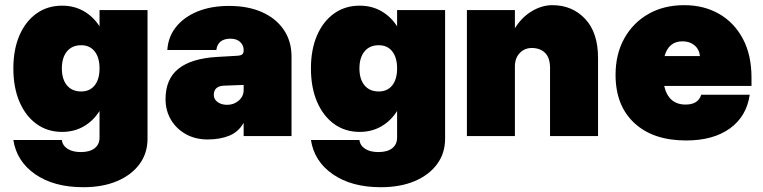

<svg xmlns="http://www.w3.org/2000/svg" viewBox="-20 -540 3030 762"><path d="M565.5 -500V10.5Q565.5 68 533.8 111.2Q502 154.5 444.8 178.8Q387.5 203 310.5 203Q194.5 203 120.2 151.8Q46 100.5 33 15.5H225.5Q228 37.5 248 50.5Q268 63.5 301 63.5Q336.5 63.5 355.8 48.2Q375 33 375 6V-99.5Q350 -60 312 -38.2Q274 -16.5 226.5 -16.5Q168.5 -16.5 125 -48Q81.5 -79.5 57.2 -136.2Q33 -193 33 -268.5Q33 -343.5 57.2 -399.5Q81.5 -455.5 125 -486.5Q168.5 -517.5 226.5 -517.5Q274 -517.5 312 -496Q350 -474.5 375 -435.5V-500ZM225.5 -268.5Q225.5 -225.5 245.8 -201.2Q266 -177 302 -177Q336.5 -177 355.8 -201.2Q375 -225.5 375 -268.5Q375 -311.5 355.8 -336Q336.5 -360.5 302 -360.5Q266 -360.5 245.8 -336Q225.5 -311.5 225.5 -268.5Z M1137 -315.5V0H947V-52.5Q926.5 -16.5 890 -1.5Q853.5 13.5 804 13.5Q756 13.5 718.2 -7.2Q680.5 -28 658.8 -64.2Q637 -100.5 637 -146.5Q637 -226 688 -267Q739 -308 841 -314L918 -318.5Q934.5 -319 940.8 -323.8Q947 -328.5 947 -339.5V-342Q947 -360 933.2 -373.2Q919.5 -386.5 895 -386.5Q844.5 -386.5 838.5 -341.5H644Q647.5 -394.5 679.2 -433.8Q711 -473 764.8 -494.8Q818.5 -516.5 889 -516.5Q964.5 -516.5 1020 -491.8Q1075.5 -467 1106.2 -421.8Q1137 -376.5 1137 -315.5ZM828.5 -163Q828.5 -146 843.5 -135Q858.5 -124 881.5 -124Q908.5 -124 927.8 -141Q947 -158 947 -182.5V-203L869.5 -200Q828.5 -198.5 828.5 -163Z M1746.5 -500V10.5Q1746.5 68 1714.8 111.2Q1683 154.5 1625.8 178.8Q1568.5 203 1491.5 203Q1375.5 203 1301.2 151.8Q1227 100.5 1214 15.5H1406.5Q1409 37.5 1429 50.5Q1449 63.5 1482 63.5Q1517.5 63.5 1536.8 48.2Q1556 33 1556 6V-99.5Q1531 -60 1493 -38.2Q1455 -16.5 1407.5 -16.5Q1349.5 -16.5 1306 -48Q1262.5 -79.5 1238.2 -136.2Q1214 -193 1214 -268.5Q1214 -343.5 1238.2 -399.5Q1262.5 -455.5 1306 -486.5Q1349.5 -517.5 1407.5 -517.5Q1455 -517.5 1493 -496Q1531 -474.5 1556 -435.5V-500ZM1406.5 -268.5Q1406.5 -225.5 1426.8 -201.2Q1447 -177 1483 -177Q1517.5 -177 1536.8 -201.2Q1556 -225.5 1556 -268.5Q1556 -311.5 1536.8 -336Q1517.5 -360.5 1483 -360.5Q1447 -360.5 1426.8 -336Q1406.5 -311.5 1406.5 -268.5Z M2163 -269.5Q2163 -311 2143.2 -330.2Q2123.5 -349.5 2090.5 -349.5Q2061.5 -349.5 2042.5 -329.2Q2023.5 -309 2023.5 -276.5V0H1833V-500H2023.5V-428Q2051 -472 2091 -495.8Q2131 -519.5 2172 -519.5Q2251 -519.5 2302.2 -465.2Q2353.5 -411 2353.5 -309.5V0H2163Z M2423 -243Q2423 -325 2457.5 -387.2Q2492 -449.5 2553.2 -484.5Q2614.5 -519.5 2695.5 -519.5Q2773.5 -519.5 2833.8 -485Q2894 -450.5 2928.2 -386.2Q2962.5 -322 2962.5 -232.5V-199H2616Q2633 -125 2701 -125Q2751 -125 2763 -164H2955.5Q2943 -78 2876.8 -30.2Q2810.5 17.5 2703 17.5Q2572 17.5 2497.5 -51.8Q2423 -121 2423 -243ZM2688.5 -376Q2634 -376 2617.5 -317.5H2758Q2755 -344.5 2736.2 -360.2Q2717.5 -376 2688.5 -376Z"/></svg>

Font: Overused Grotesk Black
Style: Regular
Weight: 900
Version: Version 0.004